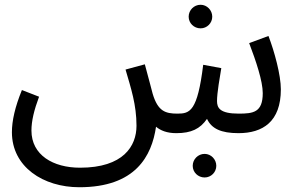

<svg xmlns="http://www.w3.org/2000/svg" viewBox="-20 -554 1249 806"><path d="M822 -435C849 -435 871 -457 871 -484C871 -511 849 -534 822 -534C794 -534 772 -511 772 -484C772 -457 794 -435 822 -435ZM313 232C549 232 617 101 635 -22C654 -6 681 5 720 5C783 5 820 -13 849 -55C868 -14 908 5 981 5C1083 5 1159 -43 1159 -179C1159 -239 1132 -338 1107 -403L1026 -373C1055 -297 1083 -213 1083 -163C1083 -82 1043 -77 982 -77C903 -77 891 -101 891 -130C891 -164 903 -232 909 -268L833 -282C809 -86 777 -77 725 -77C674 -77 643 -87 621 -160C615 -181 609 -208 588 -284L507 -262C530 -183 553 -114 553 -26C553 59 498 150 316 150C203 150 112 97 112 -6C112 -46 123 -92 144 -148L72 -176C43 -105 30 -47 30 1C30 147 162 232 313 232ZM839 191C866 191 888 169 888 142C888 115 866 92 839 92C811 92 789 115 789 142C789 169 811 191 839 191Z"/></svg>

Font: Noto Sans Arabic
Style: Regular
Weight: 400
Designer: Monotype Design Team, Nadine Chahine, Nizar Qandah and Khaled Hosny
Foundry: Monotype Imaging Inc.
Version: Version 2.012